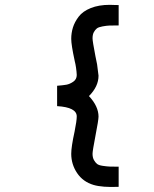

<svg xmlns="http://www.w3.org/2000/svg" viewBox="-20 -673 626 783"><path d="M463.9 -652.3V-569.3Q437.5 -569.3 426.3 -568.8Q415 -568.4 398.4 -565.4Q381.8 -562.5 375 -557.1Q368.2 -551.8 362.8 -542Q357.4 -532.2 357.4 -516.6Q357.4 -504.9 369.1 -444.3L376 -410.2Q381.8 -369.1 381.8 -364.3Q381.8 -320.3 342.8 -281.2Q381.8 -239.3 381.8 -197.3Q381.8 -183.6 369.1 -118.2Q357.4 -57.6 357.4 -45.9Q357.4 -30.3 363.3 -20Q369.1 -9.8 376 -4.4Q382.8 1 399.4 3.4Q416 5.9 427.7 6.3Q439.5 6.8 463.9 6.8V88.9Q397.5 91.8 361.3 81.1Q318.4 68.4 294.4 32.7Q270.5 -2.9 270.5 -45.9Q270.5 -74.2 284.2 -136.7Q293 -180.7 293 -198.2Q293 -235.4 212.9 -240.2V-323.2Q237.3 -325.2 251 -327.6Q264.6 -330.1 278.8 -339.8Q293 -349.6 293 -367.2Q293 -373 292 -381.3Q291 -389.6 290 -397.5Q289.1 -405.3 287.6 -411.6Q286.1 -418 285.2 -421.9L284.2 -426.8Q270.5 -490.2 270.5 -514.6Q270.5 -538.1 277.3 -560.5Q284.2 -583 300.8 -605Q317.4 -627 350.1 -640.1Q382.8 -653.3 427.7 -653.3Q430.7 -653.3 442.4 -652.8Q454.1 -652.3 463.9 -652.3Z"/></svg>

Font: Thabit-Bold-Oblique
Style: Bold Oblique
Weight: 700
Designer: Regenerated by Nadim Shaikli
Foundry: MAK Alagha
Version: 0.01